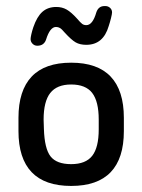

<svg xmlns="http://www.w3.org/2000/svg" viewBox="-20 -604 470 634"><path d="M41 -215V-171Q41 -81 84.5 -35.5Q128 10 215 10Q302 10 345.5 -35.5Q389 -81 389 -171V-215Q389 -305 345.5 -351Q302 -397 215 -397Q128 -397 84.5 -351Q41 -305 41 -215ZM306 -209V-177Q306 -117 284.5 -89.5Q263 -62 215 -62Q167 -62 147 -87.5Q127 -113 125 -178L124 -209Q124 -269 146 -297Q168 -325 215 -325Q263 -325 284.5 -297Q306 -269 306 -209ZM350 -563Q350 -572 343.5 -578Q337 -584 328 -584H325Q305 -584 298 -563Q286 -521 265 -521Q257 -521 251.5 -525Q246 -529 234 -543Q215 -564 200 -572.5Q185 -581 166 -581Q138 -581 120 -565Q102 -549 90 -514Q86 -502 83.5 -491Q81 -480 81 -475Q81 -466 87.5 -459.5Q94 -453 103 -453Q115 -453 122 -458.5Q129 -464 132 -473Q145 -515 165 -515Q172 -515 178 -511.5Q184 -508 194 -496Q216 -472 230 -464Q244 -456 265 -456Q321 -456 339 -518Q343 -530 346.5 -544Q350 -558 350 -563Z"/></svg>

Font: Beiruti Medium
Style: Regular
Weight: 500
Designer: Arlette Boutros
Foundry: Boutros
Version: Version 1.41